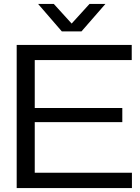

<svg xmlns="http://www.w3.org/2000/svg" viewBox="-20 -958 714 978"><path d="M65 0V-729H651V-652H127L157 -683V-47L127 -78H652V0ZM134 -336V-408H603V-336ZM295 -798 174 -938H254L345 -838L436 -938H517L395 -798Z"/></svg>

Font: Mona Sans Expanded
Style: Regular
Weight: 400
Width: 7
Designer: Deni Anggara
Foundry: GitHub
Version: Version 2.000